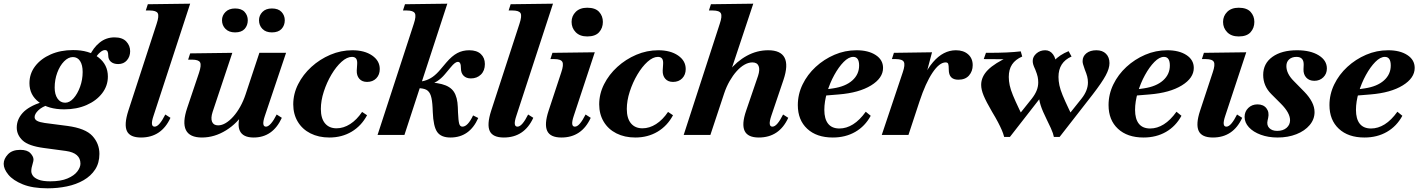

<svg xmlns="http://www.w3.org/2000/svg" viewBox="-93 -733 7705 1043"><path d="M166 290Q84 290 31 268.5Q-22 247 -47.5 216Q-73 185 -73 157Q-73 130 -50 105.5Q-27 81 17 81Q55 81 72 99Q89 117 89 134Q89 138 88 142.5Q87 147 84 158Q77 179 77 197Q77 209 85.5 221.5Q94 234 116.5 243Q139 252 180 252Q237 252 273.5 236.5Q310 221 327 198.5Q344 176 344 156Q344 98 265 87L146 71Q62 60 30 30Q-2 0 -2 -40Q-2 -84 30 -119.5Q62 -155 135 -179L173 -165Q135 -153 115 -133.5Q95 -114 95 -97Q95 -84 108.5 -76.5Q122 -69 150 -65L273 -49Q371 -36 409 5.5Q447 47 447 103Q447 152 424 187.5Q401 223 361 246Q321 269 270.5 279.5Q220 290 166 290ZM256 -139Q170 -139 118.5 -178Q67 -217 67 -281Q67 -333 98 -373.5Q129 -414 182.5 -437.5Q236 -461 304 -461Q390 -461 441.5 -421.5Q493 -382 493 -317Q493 -267 462 -226.5Q431 -186 377.5 -162.5Q324 -139 256 -139ZM261 -175Q285 -175 306.5 -199Q328 -223 342 -261.5Q356 -300 356 -342Q356 -380 342 -401.5Q328 -423 303 -423Q278 -423 255 -399.5Q232 -376 218 -338Q204 -300 204 -257Q204 -220 219.5 -197.5Q235 -175 261 -175ZM549 -385Q524 -385 509.5 -397.5Q495 -410 495 -432Q495 -446 491 -453.5Q487 -461 477 -461Q465 -461 450 -448Q435 -435 424 -415L393 -428Q413 -473 448 -501.5Q483 -530 529 -530Q572 -530 593 -507.5Q614 -485 614 -455Q614 -426 596.5 -405.5Q579 -385 549 -385Z M673 14Q613 14 596.5 -21Q580 -56 604 -131L758 -604Q772 -646 764 -661Q756 -676 720 -676H699L710 -710L940 -713L741 -104Q721 -45 747 -45Q760 -45 774.5 -62Q789 -79 805 -111L833 -93Q784 14 673 14Z M1004 14Q937 14 917 -26.5Q897 -67 924 -147L988 -337Q1002 -379 994 -394Q986 -409 950 -409H929L940 -443L1169 -446L1062 -125Q1051 -91 1059 -71.5Q1067 -52 1092 -52Q1112 -52 1133 -64.5Q1154 -77 1174.5 -100Q1195 -123 1212 -153.5Q1229 -184 1241 -220L1316 -446H1461L1346 -104Q1326 -45 1352 -45Q1364 -45 1379 -62Q1394 -79 1410 -111L1438 -93Q1389 14 1285 14Q1227 14 1210 -22Q1193 -58 1218 -131L1236 -128Q1198 -64 1135 -25Q1072 14 1004 14ZM1184 -557Q1151 -557 1132 -576Q1113 -595 1113 -623Q1113 -649 1132 -668Q1151 -687 1184 -687Q1219 -687 1236 -668Q1253 -649 1253 -623Q1253 -595 1236 -576Q1219 -557 1184 -557ZM1384 -557Q1351 -557 1332.5 -576Q1314 -595 1314 -623Q1314 -649 1332.5 -668Q1351 -687 1384 -687Q1419 -687 1436.5 -668Q1454 -649 1454 -623Q1454 -595 1436.5 -576Q1419 -557 1384 -557Z M1696 14Q1638 14 1593.5 -8.5Q1549 -31 1524.5 -72Q1500 -113 1500 -166Q1500 -223 1526.5 -275.5Q1553 -328 1598.5 -369.5Q1644 -411 1701.5 -435.5Q1759 -460 1821 -460Q1887 -460 1928.5 -431.5Q1970 -403 1970 -358Q1970 -327 1951 -307.5Q1932 -288 1901 -288Q1874 -288 1859 -305Q1844 -322 1845 -350L1847 -381Q1849 -404 1842 -414Q1835 -424 1819 -424Q1792 -424 1762.5 -397.5Q1733 -371 1707.5 -328Q1682 -285 1666 -235.5Q1650 -186 1650 -141Q1650 -90 1672.5 -63Q1695 -36 1735 -36Q1773 -36 1809 -59Q1845 -82 1874 -125L1901 -107Q1870 -49 1817 -17.5Q1764 14 1696 14Z M1958 0 2155 -604Q2169 -646 2160.5 -661Q2152 -676 2117 -676H2096L2107 -710L2337 -713L2104 0ZM2354 14Q2303 14 2282 -16Q2261 -46 2258 -124L2257 -147Q2255 -190 2247.5 -213Q2240 -236 2223.5 -245Q2207 -254 2176 -254L2178 -288Q2261 -288 2307 -276Q2353 -264 2372.5 -234.5Q2392 -205 2394 -151L2395 -123Q2397 -77 2401.5 -61Q2406 -45 2419 -45Q2448 -45 2477 -106L2505 -92Q2458 14 2354 14ZM2158 -264V-288Q2190 -288 2213.5 -294.5Q2237 -301 2257.5 -315.5Q2278 -330 2299 -355L2332 -394Q2362 -429 2391 -444.5Q2420 -460 2456 -460Q2497 -460 2519 -439.5Q2541 -419 2541 -385Q2541 -349 2519.5 -328Q2498 -307 2465 -307Q2440 -307 2425.5 -321.5Q2411 -336 2411 -361Q2411 -380 2407 -388.5Q2403 -397 2394 -397Q2387 -397 2377.5 -390Q2368 -383 2355 -367L2324 -330Q2304 -306 2281 -291.5Q2258 -277 2228.5 -270.5Q2199 -264 2158 -264Z M2644 14Q2584 14 2567.5 -21Q2551 -56 2575 -131L2729 -604Q2743 -646 2735 -661Q2727 -676 2691 -676H2670L2681 -710L2911 -713L2712 -104Q2692 -45 2718 -45Q2731 -45 2745.5 -62Q2760 -79 2776 -111L2804 -93Q2755 14 2644 14Z M2957 14Q2896 14 2879.5 -22Q2863 -58 2887 -131L2956 -340Q2970 -381 2962 -396.5Q2954 -412 2918 -412H2897L2908 -446L3138 -449L3024 -104Q3004 -45 3030 -45Q3043 -45 3057.5 -62Q3072 -79 3088 -111L3116 -93Q3067 14 2957 14ZM3097 -535Q3057 -535 3034.5 -558Q3012 -581 3012 -614Q3012 -646 3034.5 -668.5Q3057 -691 3097 -691Q3141 -691 3161.5 -668.5Q3182 -646 3182 -614Q3182 -581 3161.5 -558Q3141 -535 3097 -535Z M3358 14Q3300 14 3255.5 -8.5Q3211 -31 3186.5 -72Q3162 -113 3162 -166Q3162 -223 3188.5 -275.5Q3215 -328 3260.5 -369.5Q3306 -411 3363.5 -435.5Q3421 -460 3483 -460Q3549 -460 3590.5 -431.5Q3632 -403 3632 -358Q3632 -327 3613 -307.5Q3594 -288 3563 -288Q3536 -288 3521 -305Q3506 -322 3507 -350L3509 -381Q3511 -404 3504 -414Q3497 -424 3481 -424Q3454 -424 3424.5 -397.5Q3395 -371 3369.5 -328Q3344 -285 3328 -235.5Q3312 -186 3312 -141Q3312 -90 3334.5 -63Q3357 -36 3397 -36Q3435 -36 3471 -59Q3507 -82 3536 -125L3563 -107Q3532 -49 3479 -17.5Q3426 14 3358 14Z M4029 14Q3969 14 3952 -22Q3935 -58 3960 -131L4025 -321Q4036 -355 4028 -374.5Q4020 -394 3994 -394Q3973 -394 3951 -381.5Q3929 -369 3908.5 -346Q3888 -323 3870.5 -292.5Q3853 -262 3841 -226L3766 0H3621L3817 -604Q3831 -645 3823 -660.5Q3815 -676 3779 -676H3758L3769 -710L3999 -713L3837 -226L3802 -221Q3824 -293 3866.5 -346.5Q3909 -400 3964 -430Q4019 -460 4080 -460Q4148 -460 4169 -419.5Q4190 -379 4163 -299L4097 -104Q4077 -45 4103 -45Q4116 -45 4130.5 -62Q4145 -79 4161 -111L4189 -93Q4140 14 4029 14Z M4431 14Q4343 14 4292 -33.5Q4241 -81 4241 -162Q4241 -221 4267 -274.5Q4293 -328 4338 -369.5Q4383 -411 4440 -435.5Q4497 -460 4560 -460Q4624 -460 4664 -434Q4704 -408 4704 -364Q4704 -309 4639 -269Q4574 -229 4464 -220L4354 -211L4357 -242L4433 -253Q4500 -263 4537 -296Q4574 -329 4574 -377Q4574 -424 4542 -424Q4517 -424 4490 -396.5Q4463 -369 4439 -325.5Q4415 -282 4400 -231.5Q4385 -181 4385 -136Q4385 -87 4405.5 -61Q4426 -35 4467 -35Q4505 -35 4541 -57.5Q4577 -80 4610 -126L4637 -104Q4606 -47 4553 -16.5Q4500 14 4431 14Z M4697 0 4811 -340Q4825 -381 4817 -396.5Q4809 -412 4773 -412H4752L4763 -446L4970 -449L4920 -260L4894 -221Q4920 -331 4975.5 -395.5Q5031 -460 5100 -460Q5141 -460 5166 -438Q5191 -416 5191 -379Q5191 -346 5171 -323Q5151 -300 5113 -300Q5087 -300 5074 -313.5Q5061 -327 5061 -355Q5061 -378 5058 -386Q5055 -394 5044 -394Q5010 -394 4972.5 -338Q4935 -282 4902 -182L4842 0Z M5362 11Q5357 -8 5349 -26.5Q5341 -45 5328.5 -69Q5316 -93 5296 -126Q5264 -181 5250.5 -213.5Q5237 -246 5237 -272Q5237 -316 5273.5 -353Q5310 -390 5391 -427L5404 -411L5251 -412L5263 -446Q5334 -446 5375.5 -448Q5417 -450 5452 -454L5460 -426Q5423 -410 5405 -383Q5387 -356 5387 -315Q5387 -293 5392 -269.5Q5397 -246 5409.5 -215.5Q5422 -185 5444 -139L5460 -106L5393 -48L5512 -197Q5530 -220 5538.5 -241.5Q5547 -263 5547 -285Q5547 -301 5544 -315.5Q5541 -330 5531 -355Q5523 -372 5520 -382Q5517 -392 5517 -402Q5517 -425 5537 -442.5Q5557 -460 5585 -460Q5611 -460 5627.5 -437.5Q5644 -415 5644 -379Q5644 -311 5573 -220L5393 11ZM5632 11Q5630 1 5626.5 -9.5Q5623 -20 5615.5 -37Q5608 -54 5593 -84Q5570 -130 5560 -161.5Q5550 -193 5548 -233L5600 -335Q5600 -368 5632 -402Q5664 -436 5712 -455L5728 -426Q5657 -395 5657 -315Q5657 -293 5662 -269.5Q5667 -246 5679.5 -215.5Q5692 -185 5714 -139L5730 -106L5663 -48L5782 -197Q5817 -241 5817 -285Q5817 -302 5813 -317.5Q5809 -333 5800 -355Q5793 -376 5790.5 -384Q5788 -392 5788 -401Q5788 -427 5808.5 -443.5Q5829 -460 5863 -460Q5896 -460 5915 -441Q5934 -422 5934 -390Q5934 -361 5913.5 -323Q5893 -285 5843 -220L5663 11Z M6119 14Q6031 14 5980 -33.5Q5929 -81 5929 -162Q5929 -221 5955 -274.5Q5981 -328 6026 -369.5Q6071 -411 6128 -435.5Q6185 -460 6248 -460Q6312 -460 6352 -434Q6392 -408 6392 -364Q6392 -309 6327 -269Q6262 -229 6152 -220L6042 -211L6045 -242L6121 -253Q6188 -263 6225 -296Q6262 -329 6262 -377Q6262 -424 6230 -424Q6205 -424 6178 -396.5Q6151 -369 6127 -325.5Q6103 -282 6088 -231.5Q6073 -181 6073 -136Q6073 -87 6093.5 -61Q6114 -35 6155 -35Q6193 -35 6229 -57.5Q6265 -80 6298 -126L6325 -104Q6294 -47 6241 -16.5Q6188 14 6119 14Z M6496 14Q6435 14 6418.5 -22Q6402 -58 6426 -131L6495 -340Q6509 -381 6501 -396.5Q6493 -412 6457 -412H6436L6447 -446L6677 -449L6563 -104Q6543 -45 6569 -45Q6582 -45 6596.5 -62Q6611 -79 6627 -111L6655 -93Q6606 14 6496 14ZM6636 -535Q6596 -535 6573.5 -558Q6551 -581 6551 -614Q6551 -646 6573.5 -668.5Q6596 -691 6636 -691Q6680 -691 6700.5 -668.5Q6721 -646 6721 -614Q6721 -581 6700.5 -558Q6680 -535 6636 -535Z M6847 14Q6797 14 6756 -1Q6715 -16 6691.5 -41.5Q6668 -67 6668 -98Q6668 -127 6688 -146.5Q6708 -166 6738 -166Q6770 -166 6786.5 -145Q6803 -124 6796 -92L6793 -79Q6787 -53 6802 -37.5Q6817 -22 6845 -22Q6877 -22 6896 -38.5Q6915 -55 6915 -80Q6915 -120 6865 -170L6813 -222Q6769 -266 6769 -326Q6769 -388 6819 -424Q6869 -460 6953 -460Q7026 -460 7070.5 -432.5Q7115 -405 7115 -361Q7115 -332 7095.5 -313Q7076 -294 7047 -294Q7019 -294 7003 -311.5Q6987 -329 6988 -357L6989 -381Q6990 -424 6950 -424Q6925 -424 6910 -410.5Q6895 -397 6895 -374Q6895 -333 6935 -293L6993 -234Q7020 -206 7034 -178.5Q7048 -151 7048 -124Q7048 -85 7021.5 -53.5Q6995 -22 6949.5 -4Q6904 14 6847 14Z M7319 14Q7231 14 7180 -33.5Q7129 -81 7129 -162Q7129 -221 7155 -274.5Q7181 -328 7226 -369.5Q7271 -411 7328 -435.5Q7385 -460 7448 -460Q7512 -460 7552 -434Q7592 -408 7592 -364Q7592 -309 7527 -269Q7462 -229 7352 -220L7242 -211L7245 -242L7321 -253Q7388 -263 7425 -296Q7462 -329 7462 -377Q7462 -424 7430 -424Q7405 -424 7378 -396.5Q7351 -369 7327 -325.5Q7303 -282 7288 -231.5Q7273 -181 7273 -136Q7273 -87 7293.5 -61Q7314 -35 7355 -35Q7393 -35 7429 -57.5Q7465 -80 7498 -126L7525 -104Q7494 -47 7441 -16.5Q7388 14 7319 14Z"/></svg>

Font: Baskervville
Style: Bold Italic
Weight: 700
Italic angle: -18°
Version: Version 1.100